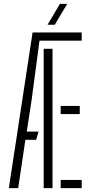

<svg xmlns="http://www.w3.org/2000/svg" viewBox="-20 -967 464 987"><path d="M147.5 -800H400V-758H183L143 -456.5L117.5 -290.5H178L166 -248.5H110.5L73.5 0H25.5ZM204.5 0V-716H250V0ZM292 -422.5H390V-380.5H292ZM292 0V-42H400V0ZM224.5 -840 288 -947H325.5L261.5 -840Z"/></svg>

Font: Big Shoulders Stencil Display Light
Style: Regular
Weight: 300
Designer: Patric King
Foundry: XO Type Co
Version: Version 1.000